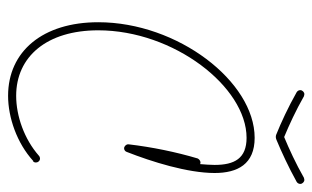

<svg xmlns="http://www.w3.org/2000/svg" viewBox="-169 -574 773 475"><g transform="rotate(90 217.5 -336.5)"><path d="M217 30C271 30 334 8 378 -32H379C381 -33 382 -36 382 -39C382 -44 378 -49 372 -49C370 -49 367 -48 365 -46C324 -10 267 10 217 10C120 10 55 -66 55 -193C55 -380 195 -560 321 -560C372 -560 388 -530 388 -481C388 -470 387 -458 386 -445C384 -446 383 -446 382 -446C378 -446 374 -443 372 -439C356 -385 344 -327 337 -268V-267C337 -262 342 -257 347 -257C351 -257 355 -260 356 -264C380 -325 408 -414 408 -481C408 -538 386 -580 321 -580C182 -580 35 -390 35 -193C35 -56 107 30 217 30ZM314 -633C318 -632 321 -632 326 -634C355 -646 394 -664 430 -684C433 -686 435 -689 435 -693C435 -698 430 -703 425 -703C423 -703 422 -702 420 -702C385 -682 348 -665 319 -653C290 -665 253 -682 218 -702C216 -702 215 -703 213 -703C208 -703 203 -698 203 -693C203 -689 205 -686 208 -684C245 -663 284 -645 314 -633Z"/></g></svg>

Font: Mistral SingleLine Outline
Style: Regular
Weight: 300
Designer: François Chastanet, Élisa Garzelli, Anais Alves, Morgane Autin
Foundry: institut supérieur des arts et du design Toulouse / isdaT
Version: Version 1.000;Glyphs 3.3 (3337)